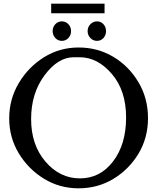

<svg xmlns="http://www.w3.org/2000/svg" viewBox="-20 -1003 854 1043"><path d="M548 -983V-931H258V-983ZM280.5 -796.5Q266 -812 266 -834Q266 -856 280.5 -871.5Q295 -887 316 -887Q337 -887 351.5 -871.5Q366 -856 366 -834Q366 -812 351.5 -796.5Q337 -781 316 -781Q295 -781 280.5 -796.5ZM471 -796.5Q456 -812 456 -834Q456 -856 471 -871.5Q486 -887 507 -887Q528 -887 542 -871.5Q556 -856 556 -834Q556 -812 542 -796.5Q528 -781 507 -781Q486 -781 471 -796.5ZM219 -32Q134 -84 82 -170Q30 -256 30 -360Q30 -464 82 -551.5Q134 -639 219 -692Q304 -745 407 -745Q510 -745 594.5 -695Q679 -645 731.5 -557.5Q784 -470 784 -361.5Q784 -253 731.5 -167Q679 -81 594.5 -30.5Q510 20 407 20Q304 20 219 -32ZM413 -692H380Q295 -692 222 -594Q149 -496 149 -356Q149 -216 227 -125Q305 -34 414.5 -34Q524 -34 594.5 -126.5Q665 -219 665 -365Q665 -511 587.5 -601.5Q510 -692 413 -692Z"/></svg>

Font: Sawarabi Mincho
Style: Regular
Weight: 400
Version: Version 1.00